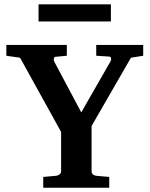

<svg xmlns="http://www.w3.org/2000/svg" viewBox="-20 -882 703 902"><path d="M652.8 -620.1 595.2 -610.8 410.2 -290V-78.1Q410.2 -68.4 416.5 -62.7Q422.9 -57.1 432.1 -56.2L493.2 -50.8V0H183.1V-50.8L244.1 -56.2Q252.4 -57.1 259.8 -62.7Q267.1 -68.4 267.1 -78.1V-262.2L74.2 -610.8L9.8 -620.1V-670.9H293.9V-620.1L241.2 -615.2Q235.8 -615.2 233.4 -607.9Q231 -600.6 235.8 -590.8L361.8 -354L498 -591.8Q503.4 -601.1 501.7 -608.6Q500 -616.2 493.2 -616.2L432.1 -620.1V-670.9H652.8ZM501 -781.2H161.1V-861.8H501Z"/></svg>

Font: Charis
Style: Bold
Weight: 700
Designer: Walt Agee, Miriam Martin, Annie Olsen, Victor Gaultney, Lorna Priest, Alan Ward, Bob Hallissy, Martin Hosken, Sharon Cor
Foundry: SIL Global
Version: Version 7.000